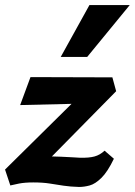

<svg xmlns="http://www.w3.org/2000/svg" viewBox="-22 -731 535 762"><path d="M292 11Q257 10 230.5 6Q204 2 176 -2.5Q148 -7 110 -7Q77 -7 53.5 -2.5Q30 2 19 5L-2 -58L333 -389L354 -321L58 -314L99 -425L424 -424L439 -369L109 -34L44 -72Q68 -84 106.5 -97Q145 -110 188 -110Q201 -110 220.5 -109Q240 -108 260.5 -107Q281 -106 295 -105Q331 -104 353 -110Q375 -116 393 -133L430 -101Q405 -49 380.5 -25Q356 -1 334 5Q312 11 292 11ZM219 -505 333 -711H493L324 -505Z"/></svg>

Font: Ysabeau Infant ExtraBold
Style: Italic
Weight: 800
Italic angle: -12°
Designer: Christian Thalmann (Catharsis Fonts)
Version: Version 2.001;gftools[0.9.30]; featfreeze: ss01,ss02,lnum